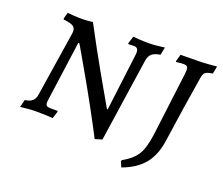

<svg xmlns="http://www.w3.org/2000/svg" viewBox="-105 -660 1080 930"><g transform="rotate(20 435.0 -195.0)"><path d="M477 -426Q481 -460 455 -460L426 -459L424 -463L436 -501Q445 -500 468.5 -498.5Q492 -497 516 -497Q537 -497 563.5 -500Q590 -503 598 -504L590 -464Q562 -460 548 -448.5Q534 -437 530 -415L466 18L430 29Q356 -113 278.5 -248.5Q201 -384 201 -382H196L153 -70L152 -60Q152 -48 157.5 -43Q163 -38 175 -38H213L216 -35L204 3Q195 2 170 1Q145 0 117 0Q96 0 70.5 2.5Q45 5 37 6L47 -33Q72 -36 85 -47.5Q98 -59 101 -82L153 -416Q156 -440 143 -450Q130 -460 91 -464Q89 -468 89 -469L98 -501Q106 -500 127.5 -498.5Q149 -497 171 -497Q188 -497 205.5 -498.5Q223 -500 228 -501Q292 -380 355 -269.5Q418 -159 436 -128H440ZM734 -436Q734 -450 729 -455Q724 -460 710 -460Q699 -460 687.5 -458.5Q676 -457 672 -457L671 -461L681 -497L769 -498Q793 -498 825 -500.5Q857 -503 867 -504L859 -465Q831 -461 822 -453.5Q813 -446 809 -422Q797 -350 782.5 -255Q768 -160 758 -88Q748 -9 710 39Q672 87 598 114L586 87L588 80Q640 51 661.5 15.5Q683 -20 692 -91L733 -419Q734 -426 734 -436Z"/></g></svg>

Font: Alegreya SC
Style: Italic
Weight: 400
Italic angle: -7°
Designer: Juan Pablo del Peral
Foundry: Huerta Tipografica
Version: Version 2.007; ttfautohint (v1.6)